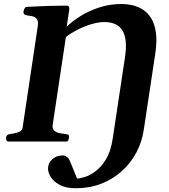

<svg xmlns="http://www.w3.org/2000/svg" viewBox="-20 -727 870 986"><path d="M369.1 239.7Q319.8 239.7 288.1 223.1Q256.3 206.5 241.5 183.1Q226.6 159.7 226.6 139.6Q226.6 110.8 248 91.1Q269.5 71.3 302.2 71.3Q314 71.3 324 79.3Q334 87.4 338.9 99.6L376 189.9Q389.2 189.9 415 182.1Q440.9 174.3 470.5 152.6Q500 130.9 524.4 90.8Q548.8 50.8 558.6 -13.7L621.6 -431.2Q629.4 -482.4 625.2 -517.6Q621.1 -552.7 606.4 -574Q591.8 -595.2 568.6 -604.5Q545.4 -613.8 515.6 -613.8Q486.3 -613.8 450 -603Q413.6 -592.3 378.9 -574.7Q344.2 -557.1 318.4 -537.1L250.5 -85.4Q247.6 -64.5 259.8 -54.9Q272 -45.4 289.6 -42.5Q307.1 -39.6 319.3 -38.1Q329.6 -37.1 332.8 -32.7Q335.9 -28.3 334.5 -20Q333 -12.2 330.6 -6.1Q328.1 0 319.8 0H24.4Q16.1 0 12.9 -7.3Q9.8 -14.6 10.7 -20Q13.2 -36.1 29.3 -38.1Q47.9 -40.5 70.6 -46.9Q93.3 -53.2 95.7 -69.3L173.8 -591.3Q178.2 -621.6 166.7 -632.3Q155.3 -643.1 138.4 -645Q121.6 -647 109.9 -650.4Q105 -652.8 102.3 -656.7Q99.6 -660.6 101.1 -669.9Q102.1 -675.8 106 -683.3Q109.9 -690.9 115.7 -691.4Q184.1 -695.3 240 -696.8Q295.9 -698.2 324.2 -698.2Q328.1 -698.2 332.5 -694.3Q336.9 -690.4 335.9 -678.7L322.3 -589.8Q349.6 -616.7 392.1 -643.6Q434.6 -670.4 489 -688.5Q543.5 -706.5 606 -706.5Q631.3 -706.5 659.2 -700.4Q687 -694.3 712.2 -678.7Q737.3 -663.1 755.6 -634.5Q773.9 -606 780.5 -560.8Q787.1 -515.6 777.3 -450.7L718.3 -60.1Q709 2 680.2 56.2Q651.4 110.4 605.7 151.6Q560.1 192.9 500.2 216.3Q440.4 239.7 369.1 239.7Z"/></svg>

Font: Gelasio
Style: Bold Italic
Weight: 700
Italic angle: -8.5°
Designer: Eben Sorkin
Foundry: Eben Sorkin
Version: Version 1.008